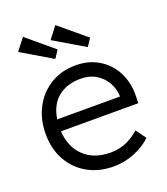

<svg xmlns="http://www.w3.org/2000/svg" viewBox="-140 -858 842 966"><g transform="rotate(-20 281.0 -374.5)"><path d="M303 10Q225 10 164.5 -24Q104 -58 70 -119Q36 -180 36 -259Q36 -339 69 -401Q102 -463 160.5 -498.5Q219 -534 295 -534Q365 -534 418.5 -501.5Q472 -469 501 -412.5Q530 -356 528 -282L527 -247H113Q118 -162 171 -111.5Q224 -61 313 -61Q350 -61 386.5 -73.5Q423 -86 467 -123L506 -69Q471 -35 417 -12.5Q363 10 303 10ZM295 -462Q222 -462 174.5 -423.5Q127 -385 116 -310H452V-317Q450 -353 431 -386.5Q412 -420 377.5 -441Q343 -462 295 -462ZM385 -599 221 -696 269 -759 412 -640ZM211 -599 47 -696 96 -759 238 -640Z"/></g></svg>

Font: Lexend Light
Style: Regular
Weight: 300
Designer: Bonnie Shaver-Troup, Thomas Jockin
Foundry: Lexend
Version: Version 1.007; ttfautohint (v1.8.3)